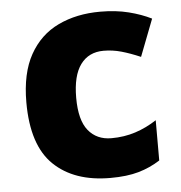

<svg xmlns="http://www.w3.org/2000/svg" viewBox="-45 -696 617 656"><g transform="rotate(-5 263.0 -367.5)"><path d="M308 -83Q184 -83 114 -150.5Q44 -218 44 -365Q44 -465 79.5 -528.5Q115 -592 178 -622Q241 -652 322 -652Q376 -652 419.5 -641Q463 -630 497 -613L448 -486Q413 -501 383 -509.5Q353 -518 322 -518Q271 -518 243 -480Q215 -442 215 -366Q215 -289 244 -253.5Q273 -218 323 -218Q367 -218 405.5 -230.5Q444 -243 479 -266V-128Q445 -106 405 -94.5Q365 -83 308 -83Z"/></g></svg>

Font: Noto Sans Telugu UI ExtraBold
Style: Regular
Weight: 800
Designer: Jelle Bosma - Monotype Design Team
Foundry: Monotype Imaging Inc.
Version: Version 2.005; ttfautohint (v1.8.4.7-5d5b)